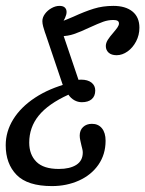

<svg xmlns="http://www.w3.org/2000/svg" viewBox="-68 -446 499 659"><path d="M-48.4 52.4Q-48.4 5.6 -22.6 -36.3Q3.2 -78.2 52 -110.5Q100.8 -142.7 168.5 -160.5L150.8 -144.4L88.7 -328.2Q87.9 -331.5 86.3 -334.7Q83.1 -344.4 80.2 -354.8Q77.4 -365.3 77.4 -373.4Q77.4 -386.3 86.3 -398.4Q95.2 -410.5 108.9 -418.1Q122.6 -425.8 136.3 -425.8Q148.4 -425.8 154.4 -420.2Q160.5 -414.5 160.5 -404.8Q160.5 -396 155.2 -384.3Q150 -372.6 140.3 -359.7V-371Q150.8 -375 161.7 -379.4Q172.6 -383.9 183.9 -388.7Q222.6 -406.5 253.6 -416.1Q284.7 -425.8 321 -425.8Q362.9 -425.8 386.7 -406.5Q410.5 -387.1 410.5 -350.8Q410.5 -325.8 399.2 -304Q387.9 -282.3 369.8 -269.4Q351.6 -256.5 332.3 -256.5Q314.5 -256.5 304.8 -265.3Q295.2 -274.2 295.2 -287.9Q295.2 -298.4 302 -309.3Q308.9 -320.2 321 -333.9Q330.6 -345.2 335.5 -352.4Q340.3 -359.7 340.3 -365.3Q340.3 -371.8 335.5 -374.6Q330.6 -377.4 321 -377.4Q303.2 -377.4 286.3 -371.4Q269.4 -365.3 239.5 -351.6Q208.9 -337.1 186.7 -329.4Q164.5 -321.8 141.1 -321.8Q114.5 -321.8 96.8 -329L137.9 -359.7L209.7 -147.6L187.1 -170.2Q199.2 -172.6 210.5 -172.6Q233.1 -172.6 246 -162.5Q258.9 -152.4 258.9 -135.5Q258.9 -116.1 246.8 -105.6Q234.7 -95.2 212.9 -95.2Q199.2 -95.2 187.1 -102Q175 -108.9 166.9 -121Q97.6 -89.5 64.9 -49.2Q32.3 -8.9 32.3 43.5Q32.3 84.7 56.9 109.3Q81.5 133.9 133.9 133.9Q171.8 133.9 194 119.8Q216.1 105.6 216.1 77.4Q216.1 71.8 214.5 65.3Q212.9 58.9 211.3 52.4Q209.7 45.2 207.7 36.3Q205.6 27.4 205.6 19.4Q205.6 0.8 217.3 -10.1Q229 -21 247.6 -21Q269.4 -21 281.9 -5.6Q294.4 9.7 294.4 37.1Q294.4 83.9 269.8 119.4Q245.2 154.8 202.8 173.8Q160.5 192.7 110.5 192.7Q26.6 192.7 -10.9 154.4Q-48.4 116.1 -48.4 52.4Z"/></svg>

Font: Playfair Micro SmCond SmLight
Style: Italic
Weight: 360
Width: 4
Italic angle: -15.6°
Designer: Claus Eggers Sørensen
Foundry: Claus Eggers Sørensen
Version: Version 2.203;Glyphs 3.3 (3326)